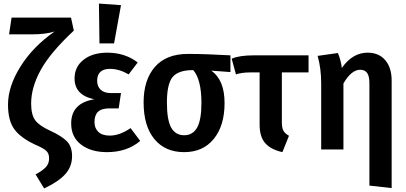

<svg xmlns="http://www.w3.org/2000/svg" viewBox="-20 -840 2283 1079"><path d="M379 -741 395 -668Q263 -545 209 -447Q155 -349 155 -258Q155 -195 178 -164Q201 -133 263 -105Q326 -76 355.5 -46.5Q385 -17 385 38Q385 96 347 138.5Q309 181 228 219L180 140Q218 120 237 100Q256 80 256 50Q256 23 240.5 8Q225 -7 176 -28Q95 -66 60 -114.5Q25 -163 25 -252Q25 -354 95 -466Q165 -578 287 -663Q237 -647 159 -647H31L45 -741Z M536 -820 660 -811 621 -596H539ZM583 -544Q682 -544 754 -489L703 -422Q649 -453 599 -453Q526 -453 526 -386Q526 -354 546 -335.5Q566 -317 602 -317H660L647 -231H596Q551 -231 531 -212Q511 -193 511 -154Q511 -119 533 -98.5Q555 -78 597 -78Q652 -78 714 -120L768 -48Q694 15 581 15Q491 15 435.5 -27.5Q380 -70 380 -146Q380 -261 510 -282Q399 -305 399 -399Q399 -465 450 -504.5Q501 -544 583 -544Z M1275 -529V-435L1167 -443Q1242 -391 1242 -261Q1242 -134 1181.5 -59.5Q1121 15 1015 15Q908 15 847.5 -58.5Q787 -132 787 -265Q787 -391 850.5 -464Q914 -537 1036 -537Q1133 -537 1275 -529ZM1112 -261Q1112 -393 1066 -446H1065Q982 -446 950 -407Q918 -368 918 -264Q918 -166 942 -123Q966 -80 1015 -80Q1064 -80 1088 -123.5Q1112 -167 1112 -261Z M1714 -433H1564V-153Q1564 -121 1573 -105Q1582 -89 1604 -77L1567 15Q1501 0 1470 -36Q1439 -72 1439 -139V-433H1387Q1339 -433 1306 -422L1282 -510Q1324 -529 1407 -529H1714Z M2046 -544Q2109 -544 2145 -502Q2181 -460 2181 -387V217L2056 203V-371Q2056 -413 2043 -430.5Q2030 -448 2004 -448Q1955 -448 1910 -371V0H1785V-370Q1785 -456 1765 -526L1879 -542Q1896 -501 1901 -458Q1961 -544 2046 -544Z"/></svg>

Font: Fira Sans Condensed Medium
Style: Regular
Weight: 500
Width: 3
Designer: Carrois Corporate & Edenspiekermann AG
Foundry: Carrois Corporate GbR & Edenspiekermann AG
Version: Version 4.203;PS 004.203;hotconv 1.0.88;makeotf.lib2.5.64775